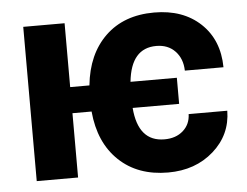

<svg xmlns="http://www.w3.org/2000/svg" viewBox="-44 -591 842 655"><g transform="rotate(-5 377.0 -264.0)"><path d="M198.7 -309.6H264.6Q275.4 -416 338.9 -477.1Q402.3 -538.1 505.9 -538.1Q604.5 -538.1 664.6 -481.7Q724.6 -425.3 725.6 -331.5H593.3Q592.3 -372.6 567.9 -398.2Q543.5 -423.8 503.4 -423.8Q417 -423.8 405.3 -309.6H564V-220.2H404.8Q414.1 -104 503.9 -104Q543 -104 567.6 -125.7Q592.3 -147.5 593.3 -182.6H725.6Q724.6 -100.1 662.4 -45.2Q600.1 9.8 506.8 9.8Q402.8 9.8 338.4 -51.5Q273.9 -112.8 264.2 -220.2H198.7V0H57.1V-528.3H198.7Z"/></g></svg>

Font: Roboto-o
Style: o-Bold
Weight: 700
Designer: Google
Version: Version 2.134; 2016; ttfautohint (v1.6)